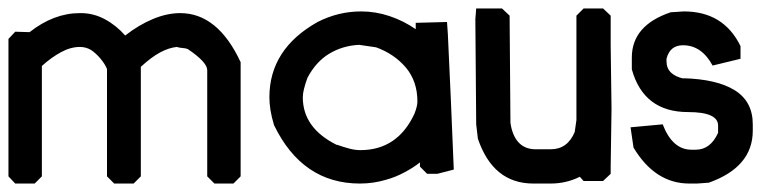

<svg xmlns="http://www.w3.org/2000/svg" viewBox="-20 -434 1837 454"><path d="M171 -403Q201 -403 228 -388.5Q255 -374 276 -350Q308 -375 341.5 -389Q375 -403 406 -403Q495 -403 549 -287V-17L532 0H487L470 -17V-268Q470 -287 424 -318Q419 -320 411.5 -320.5Q404 -321 398 -323Q379 -321 358.5 -310Q338 -299 313 -276V-17L296 0H250L233 -17V-271Q228 -283 217.5 -295.5Q207 -308 195 -316Q183 -323 169 -323Q147 -323 124 -310.5Q101 -298 79 -278V-17L62 0H16L0 -17V-342L16 -359L50 -358Q107 -403 169 -403Z M834 -407Q868 -407 901 -396Q934 -385 963 -365V-380L1037 -382L1039 -353Q1041 -315 1042.5 -276.5Q1044 -238 1046 -200L1053 -33L1014 -23H990L973 -40V-50Q958 -38 936.5 -26.5Q915 -15 893 -9Q863 0 831 0Q695 0 628 -138Q622 -158 619.5 -174Q617 -190 617 -204Q617 -318 731 -382Q780 -407 834 -407ZM696 -204Q696 -131 777 -91L776 -92Q793 -86 806.5 -82.5Q820 -79 832 -79Q920 -79 960 -165Q967 -183 967 -194Q967 -242 939.5 -274.5Q912 -307 867 -323L870 -322L829 -328Q790 -326 758.5 -307Q727 -288 707 -250Q696 -220 696 -204Z M1167 -414 1185 -397 1187 -142V-144Q1191 -114 1206 -97.5Q1221 -81 1247 -81H1282Q1322 -81 1339 -122L1343 -150V-397L1360 -414H1406L1424 -397V-326L1426 -176L1424 -41V-23L1406 -6H1360L1351 -16Q1319 0 1282 0H1241Q1146 0 1110 -106L1106 -140L1104 -389L1106 -414Z M1597 -407Q1691 -407 1731 -325V-295L1665 -279Q1639 -327 1595 -327Q1564 -327 1556 -295V-289Q1556 -257 1597 -248L1595 -249Q1675 -247 1717.5 -220.5Q1760 -194 1760 -140V-125Q1760 -39 1656 -2L1628 0H1610Q1529 0 1478 -85L1471 -133L1547 -140Q1570 -80 1615 -80H1625Q1660 -80 1678 -120V-137Q1678 -169 1607 -169Q1502 -169 1474 -270V-298Q1474 -374 1566 -405Z"/></svg>

Font: Ekushey Kolom
Style: Bold
Weight: 700
Designer: Al Mamun Sumon
Foundry: Al Mamun Sumon
Version: Version 1.0